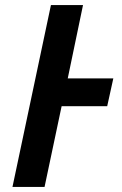

<svg xmlns="http://www.w3.org/2000/svg" viewBox="-20 -734 480 754"><path d="M29 0 180 -714H306L246 -426H425L401 -317H222L155 0Z"/></svg>

Font: Noto Sans Display SemiBold
Style: Italic
Weight: 600
Italic angle: -12°
Designer: Monotype Design Team
Foundry: Monotype Imaging Inc.
Version: Version 2.003